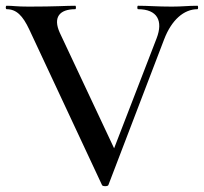

<svg xmlns="http://www.w3.org/2000/svg" viewBox="-20 -645 709 668"><path d="M667 -625C633 -625 615 -622 578 -622C525 -622 497 -625 460 -625C457 -625 457 -613 460 -613C528 -613 548 -572 525 -512L377 -129L188 -531C164 -584 186 -613 242 -613C245 -613 245 -625 242 -625C209 -625 174 -622 80 -622C36 -622 27 -625 3 -625C-1 -625 -1 -613 3 -613C37 -613 59 -591 82 -542L335 -1C337 4 355 4 357 -1L551 -508C577 -576 620 -613 667 -613C670 -613 670 -625 667 -625Z"/></svg>

Font: Cormorant SC Semi
Style: Regular
Weight: 600
Designer: Christian Thalmann (Catharsis Fonts)
Version: Version 1.000;PS 001.000;hotconv 1.0.70;makeotf.lib2.5.58329